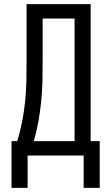

<svg xmlns="http://www.w3.org/2000/svg" viewBox="-20 -755 540 932"><path d="M36 157V-70H64Q78 -117 87.5 -165.5Q97 -214 102 -263Q107 -312 108 -361Q109 -410 109 -459V-735H420V-70H464V157H386V0H114V157ZM144 -70H342V-665H187V-459Q187 -410 186 -361Q185 -312 180 -263Q175 -214 166.5 -165.5Q158 -117 144 -70Z"/></svg>

Font: Iosevka Algr
Style: Regular
Weight: 400
Monospace: yes
Designer: Belleve Invis
Foundry: Belleve Invis
Version: Version 26.0.2; ttfautohint (v1.8.3)